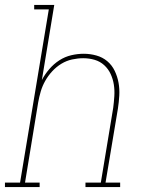

<svg xmlns="http://www.w3.org/2000/svg" viewBox="-57 -755 577 775"><path d="M-37 0V-18H24L140 -717H81V-735H162L112 -432Q124 -455 142 -476Q160 -497 182.5 -511.5Q205 -526 230.5 -532Q256 -538 281 -538Q307 -538 332 -531Q357 -524 376 -508Q395 -492 406 -469Q417 -446 421.5 -421Q426 -396 424.5 -369.5Q423 -343 419 -317L369 -18H428V0H288V-18H350L400 -320Q403 -343 404.5 -367Q406 -391 402.5 -413.5Q399 -436 389.5 -456.5Q380 -477 363.5 -492Q347 -507 325 -513.5Q303 -520 279 -520Q257 -520 234 -515Q211 -510 190.5 -497.5Q170 -485 153.5 -467Q137 -449 125.5 -428.5Q114 -408 107.5 -386Q101 -364 97 -341L44 -18H103V0Z"/></svg>

Font: Iosevka Curly Slab ThObl
Style: Regular
Weight: 100
Italic angle: -9°
Monospace: yes
Designer: Belleve Invis
Foundry: Belleve Invis
Version: Version 11.0.0; ttfautohint (v1.8.3)